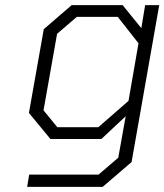

<svg xmlns="http://www.w3.org/2000/svg" viewBox="-20 -543 642 750"><path d="M86 187 94 139H365L442 73L471 -89L376 0H177L93 -102L151 -429L260 -523H459L532 -433L547 -523H602L494 90L381 187ZM364 -46 482 -149 521 -374 440 -477H280L203 -411L150 -112L204 -46Z"/></svg>

Font: Tomorrow Light
Style: Italic
Weight: 300
Italic angle: -10°
Designer: Tony de Marco, Monica Rizzolli
Foundry: Just in Type
Version: Version 2.002